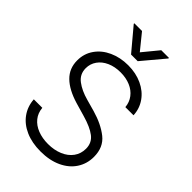

<svg xmlns="http://www.w3.org/2000/svg" viewBox="-270 -1022 1137 1137"><g transform="rotate(45 299.0 -453.0)"><path d="M302.7 -655.3Q254.9 -655.3 217.5 -638.7Q180.2 -622.1 159.4 -592.5Q138.7 -563 138.7 -526.4Q138.7 -476.6 178 -446.8Q217.3 -417 278.3 -400.4L351.6 -379.9Q436.5 -355.5 490.7 -312.5Q544.9 -269.5 544.9 -189.5Q544.9 -131.8 515.1 -86.2Q485.4 -40.5 429.4 -14.4Q373.5 11.7 297.9 11.7Q226.1 11.7 171.9 -12.2Q117.7 -36.1 86.7 -79.1Q55.7 -122.1 51.8 -178.7H123Q126.5 -138.2 149.9 -109.4Q173.3 -80.6 211.9 -65.7Q250.5 -50.8 297.9 -50.8Q349.6 -50.8 390.6 -68.1Q431.6 -85.4 454.6 -117.2Q477.5 -148.9 477.5 -190.4Q477.5 -239.7 440.2 -268.3Q402.8 -296.9 331.1 -317.4L247.1 -341.8Q160.6 -367.7 115.5 -412.1Q70.3 -456.5 70.3 -523.4Q70.3 -580.1 101.1 -624Q131.8 -668 185.3 -692.4Q238.8 -716.8 304.7 -716.8Q370.1 -716.8 421.9 -692.6Q473.6 -668.5 503.7 -625.7Q533.7 -583 536.1 -529.3H467.8Q464.4 -567.4 442.6 -595.9Q420.9 -624.5 384.5 -639.9Q348.1 -655.3 302.7 -655.3ZM298.8 -819.3 379.9 -918H444.3V-913.1L327.1 -773.4H271.5L154.3 -913.1V-918H218.8Z"/></g></svg>

Font: Pretendard Std Light
Style: Regular
Weight: 300
Designer: Base glyphs from Inter by Rasmus Andersson; Hangeul glyphs from Noto Sans CJK(Source Han Sans) by Jang Soo-young and Kan
Foundry: Kil Hyung-jin
Version: Version 1.309